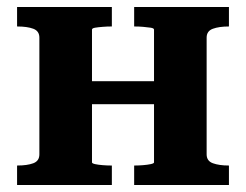

<svg xmlns="http://www.w3.org/2000/svg" viewBox="-20 -531 706 551"><path d="M93 -88V-423Q93 -442 75.5 -448.5Q58 -455 30 -455H29V-511H301V-455H298Q288 -455 275 -454Q262 -453 253 -451.5Q244 -450 244 -446V-65Q244 -62 253 -60Q262 -58 275 -57Q288 -56 298 -56H301V0H29V-56H30Q58 -56 75.5 -62.5Q93 -69 93 -88ZM422 -65V-446Q422 -450 412.5 -451.5Q403 -453 390.5 -454Q378 -455 367 -455H365V-511H637V-455H636Q609 -455 591 -448.5Q573 -442 573 -423V-88Q573 -69 591 -62.5Q609 -56 636 -56H637V0H365V-56H367Q378 -56 390.5 -57Q403 -58 412.5 -60Q422 -62 422 -65ZM191 -232V-298H482V-232Z"/></svg>

Font: Roboto Serif 28pt SemiBold
Style: Regular
Weight: 600
Designer: Greg Gazdowicz
Foundry: Commercial Type
Version: Version 1.008